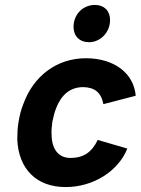

<svg xmlns="http://www.w3.org/2000/svg" viewBox="-20 -754 570 778"><path d="M341 -583C386 -583 426 -622 426 -673C426 -710 402 -734 365 -734C316 -734 278 -696 278 -645C278 -608 302 -583 341 -583ZM246 4C358 4 459 -60 496 -152L376 -187C352 -137 318 -114 266 -114C214 -114 189 -153 189 -211C188 -226 190 -243 192 -260C196 -279 201 -300 208 -317C228 -368 263 -401 317 -401C364 -400 390 -379 399 -332L530 -366C522 -458 442 -518 328 -518C210 -518 115 -446 74 -331C65 -309 59 -284 55 -259C51 -235 50 -211 50 -189C55 -71 126 4 246 4Z"/></svg>

Font: Arthouse Owned
Style: Bold Italic
Weight: 700
Italic angle: -10°
Designer: Jeremy Tribby
Foundry: Tribby Type
Version: Version 1.000;PS 001.000;hotconv 1.0.88;makeotf.lib2.5.64775